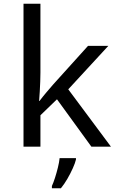

<svg xmlns="http://www.w3.org/2000/svg" viewBox="-20 -780 640 1021"><path d="M105 0V-760H195V-394Q195 -373 194 -347Q193 -321 191.5 -294Q190 -267 188 -243H190Q209 -268 226.5 -288.5Q244 -309 263 -331L448 -536H556L343 -305L570 0H466L283 -252L195 -167V0ZM256 209Q264 192 272.5 165.5Q281 139 288 110.5Q295 82 297 61H384V68Q380 86 367.5 114Q355 142 338.5 170.5Q322 199 304 221H256Z"/></svg>

Font: Noto Sans Mono
Style: Regular
Weight: 400
Designer: Monotype Design Team
Foundry: Monotype Imaging Inc.
Version: Version 2.014